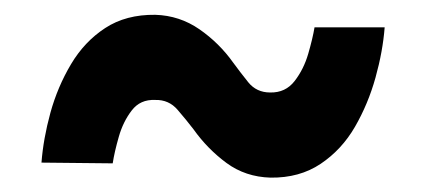

<svg xmlns="http://www.w3.org/2000/svg" viewBox="-20 -425 582 262"><path d="M409.2 -387.7H504.9Q502.4 -355 492.4 -319.1Q482.4 -283.2 464.4 -252Q446.3 -220.7 417.5 -201.4Q388.7 -182.1 349.1 -182.6Q314.9 -183.6 289.1 -202.6Q263.2 -221.7 244.1 -248.5Q234.4 -261.2 222.4 -275.1Q210.4 -289.1 191.9 -288.6Q171.4 -289.6 159.7 -274.2Q147.9 -258.8 142.1 -238.3Q136.2 -217.8 133.8 -202.1L36.6 -203.1Q39.1 -235.8 48.8 -271.2Q58.6 -306.6 76.9 -337.4Q95.2 -368.2 123.5 -386.7Q151.9 -405.3 191.9 -404.8Q225.1 -403.8 252.2 -385Q279.3 -366.2 298.3 -339.4Q307.6 -326.7 318.8 -312.7Q330.1 -298.8 348.6 -298.8Q369.6 -298.3 382.1 -314.5Q394.5 -330.6 400.6 -351.6Q406.7 -372.6 409.2 -387.7Z"/></svg>

Font: Roboto Condensed
Style: Bold Italic
Weight: 700
Italic angle: -12°
Designer: Christian Robertson
Foundry: Google
Version: Version 3.0